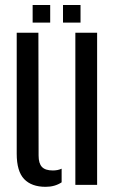

<svg xmlns="http://www.w3.org/2000/svg" viewBox="-20 -729 458 757"><path d="M45.9 -122.8V-600H131.4L132.2 -115.8Q132.2 -84.6 145.4 -70.8Q158.6 -56.9 188.3 -56.9Q208.1 -56.9 223 -63.9V-10.1Q196.2 7.6 159.9 7.6Q104.3 7.6 75.1 -23.1Q45.9 -53.8 45.9 -122.8ZM277.1 0V-600H362.9V0ZM228.4 -640V-709.2H297.5V-640ZM108.7 -640V-709.2H177.9V-640Z"/></svg>

Font: Big Shoulders Stencil Text SC Thin
Style: Regular
Weight: 100
Designer: Patric King
Foundry: XO Type Co
Version: Version 2.001